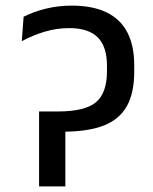

<svg xmlns="http://www.w3.org/2000/svg" viewBox="-20 -663 544 683"><path d="M119 -266.5 131.5 -194.5H203Q292.5 -194.5 348.5 -216.2Q404.5 -238 431 -285Q457.5 -332 457.5 -408V-431Q457.5 -500.5 433 -547.8Q408.5 -595 359 -619Q309.5 -643 235 -643Q187 -643 143.2 -632.2Q99.5 -621.5 64 -603.5L57.5 -516.5Q97.5 -538 139.8 -550.5Q182 -563 227 -563Q294 -563 327.2 -530.5Q360.5 -498 360.5 -429V-410Q360.5 -332 321.2 -299.2Q282 -266.5 185.5 -266.5ZM212.5 -249.5 119 -266.5V0H212.5Z"/></svg>

Font: Anek Devanagari Medium
Style: Regular
Weight: 500
Designer: Kailash Malviya (Devanagari) & Yesha Goshar (Latin)
Foundry: Ek Type
Version: Version 1.003